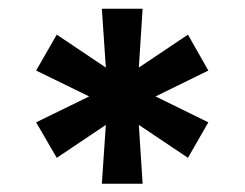

<svg xmlns="http://www.w3.org/2000/svg" viewBox="-20 -748 572 449"><path d="M218.2 -318.4 227.5 -455.9 112.7 -378.9 64.5 -461.9 188.5 -522.5 64.5 -583 112.7 -667 227.5 -590 218.2 -727.5H313.5L304.7 -590L419.5 -667L467.2 -583L343.8 -522.5L467.2 -461.9L419.5 -378.9L304.7 -455.9L313.5 -318.4Z"/></svg>

Font: Inter Tight
Style: Regular
Weight: 400
Designer: Rasmus Andersson
Foundry: rsms
Version: Version 3.002